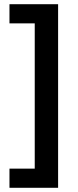

<svg xmlns="http://www.w3.org/2000/svg" viewBox="-20 -734 370 912"><path d="M25 67H145V-623H25V-714H256V158H25Z"/></svg>

Font: Noto Sans Medefaidrin SemiBold
Style: Regular
Weight: 600
Designer: Dalton Maag Ltd
Foundry: Dalton Maag Ltd
Version: Version 1.002; ttfautohint (v1.8.4.7-5d5b)